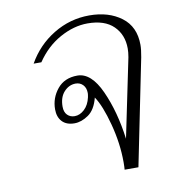

<svg xmlns="http://www.w3.org/2000/svg" viewBox="-68 -625 619 685"><g transform="rotate(-10 241.0 -282.0)"><path d="M330 -27Q330 -95 311 -166.5Q292 -238 269 -272Q258 -229 232.5 -211.5Q207 -194 182 -194Q153 -194 137.5 -210.5Q122 -227 122 -255Q122 -296 148 -328Q174 -360 221 -360Q271 -360 305.5 -284Q340 -208 353 -108L412 -393Q415 -410 415 -424Q415 -474 383 -505.5Q351 -537 289 -537Q239 -537 188.5 -509Q138 -481 103 -429H75Q110 -491 170 -527.5Q230 -564 300 -564Q370 -564 416 -529.5Q462 -495 462 -429Q462 -412 457 -385L379 0H329Q330 -9 330 -27ZM245 -277Q247 -287 247 -292Q247 -311 236.5 -322Q226 -333 210 -333Q186 -333 168 -313.5Q150 -294 150 -260Q150 -240 160.5 -229.5Q171 -219 187 -219Q206 -219 222.5 -234.5Q239 -250 245 -277Z"/></g></svg>

Font: Trirong ExtraLight
Style: Italic
Weight: 275
Italic angle: -12°
Designer: Katatrad Team
Foundry: CadsonDemak
Version: Version 1.003